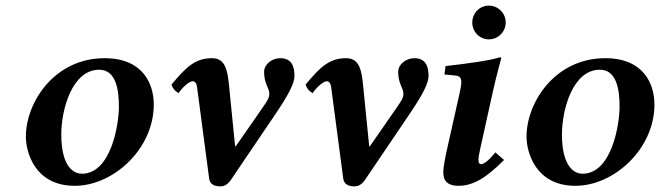

<svg xmlns="http://www.w3.org/2000/svg" viewBox="-20 -651 2348 683"><path d="M72 -165C72 -111 103 10 246 10C383 10 527 -121 527 -279C527 -351 490 -444 352 -444C172 -444 72 -285 72 -165ZM198 -173C198 -260 236 -403 333 -403C392 -403 403 -333 403 -272C403 -208 375 -33 271 -33C248 -33 198 -50 198 -173Z M816.3 -131 795 -344C789.5 -399.2 783 -444 734 -444C673 -444 640 -410 590 -350C594.7 -336.3 600.7 -328.7 615 -319.5C628 -339 652 -362 666 -362C672.3 -362 679 -356.4 681 -341L724 -16C726.1 0 737 12 764 12C780 12 792 2.7 802 -12L959 -244C1006.2 -313.8 1027.5 -354.5 1027.5 -380.5C1027.5 -415.5 1017 -444 977 -444C946.5 -444 919.5 -421.5 919.5 -395.5C919.5 -351 938 -340 938 -317C938 -303 931.1 -292.5 912 -265L818.3 -130Z M1293.3 -131 1272 -344C1266.5 -399.2 1260 -444 1211 -444C1150 -444 1117 -410 1067 -350C1071.7 -336.3 1077.7 -328.7 1092 -319.5C1105 -339 1129 -362 1143 -362C1149.3 -362 1156 -356.4 1158 -341L1201 -16C1203.1 0 1214 12 1241 12C1257 12 1269 2.7 1279 -12L1436 -244C1483.2 -313.8 1504.5 -354.5 1504.5 -380.5C1504.5 -415.5 1494 -444 1454 -444C1423.5 -444 1396.5 -421.5 1396.5 -395.5C1396.5 -351 1415 -340 1415 -317C1415 -303 1408.1 -292.5 1389 -265L1295.3 -130Z M1733.3 -325.2C1744.6 -376.1 1763 -444 1763 -444C1763 -446.6 1761 -447 1757 -447C1726 -436 1637 -424 1565 -416L1561 -386L1603 -382C1612 -380.7 1621.1 -376 1621.1 -359.5C1621.1 -350.4 1619 -337.7 1615 -320L1570 -119C1563.2 -88.2 1557 -56 1557 -39C1557 -21 1560 10 1611 10C1663 10 1711 -19 1773 -82L1742 -109C1721 -82 1702 -67 1691 -67C1686 -67 1682 -71 1682 -83C1682 -92 1684.8 -105.8 1689 -125ZM1660 -571C1660 -538 1686 -511 1719 -511C1752 -511 1779 -538 1779 -571C1779 -604 1752 -631 1719 -631C1686 -631 1660 -604 1660 -571Z M1853 -165C1853 -111 1884 10 2027 10C2164 10 2308 -121 2308 -279C2308 -351 2271 -444 2133 -444C1953 -444 1853 -285 1853 -165ZM1979 -173C1979 -260 2017 -403 2114 -403C2173 -403 2184 -333 2184 -272C2184 -208 2156 -33 2052 -33C2029 -33 1979 -50 1979 -173Z"/></svg>

Font: Linux Libertine O
Style: Bold Italic
Weight: 700
Italic angle: -11.5°
Designer: Philipp H. Poll
Foundry: Philipp H. Poll
Version: Version 4.1.0